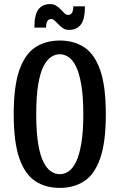

<svg xmlns="http://www.w3.org/2000/svg" viewBox="-20 -908 583 938"><path d="M272 10Q203 10 152.5 -23Q102 -56 74.5 -134.5Q47 -213 47 -350Q47 -487 74.5 -565.5Q102 -644 152.5 -677Q203 -710 272 -710Q341 -710 391.5 -677Q442 -644 469.5 -565.5Q497 -487 497 -350Q497 -213 469.5 -134.5Q442 -56 391.5 -23Q341 10 272 10ZM272 -57Q294 -57 314.5 -70.5Q335 -84 351 -116Q367 -148 377 -205.5Q387 -263 387 -350Q387 -437 377 -494.5Q367 -552 351 -584Q335 -616 314.5 -629.5Q294 -643 272 -643Q250 -643 229.5 -629.5Q209 -616 192.5 -584Q176 -552 166.5 -494.5Q157 -437 157 -350Q157 -263 166.5 -205.5Q176 -148 192.5 -116Q209 -84 229.5 -70.5Q250 -57 272 -57ZM318 -762Q300 -762 288 -770Q276 -778 266 -788.5Q256 -799 247.5 -807Q239 -815 230 -815Q205 -815 205 -773H148Q148 -837 168 -862.5Q188 -888 225 -888Q242 -888 254.5 -880Q267 -872 277 -861.5Q287 -851 295.5 -843Q304 -835 313 -835Q338 -835 338 -877H395Q395 -813 374.5 -787.5Q354 -762 318 -762Z"/></svg>

Font: Cuprum SemiBold
Style: Regular
Weight: 600
Designer: Jovanny Lemonad
Foundry: Jovanny Lemonad
Version: Version 3.000